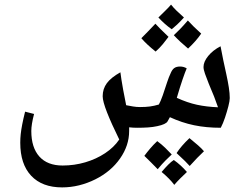

<svg xmlns="http://www.w3.org/2000/svg" viewBox="-20 -555 1069 834"><path d="M250 259Q163 259 115.5 208.5Q68 158 68 65Q68 46 70 27.5Q72 9 76.5 -14.5Q81 -38 89 -70L128 -60Q116 -14 116 14Q116 86 151 125Q186 164 252 164Q303 164 350.5 150Q398 136 436.5 110.5Q475 85 498 51Q464 -18 445 -66.5Q426 -115 426 -137Q426 -169 444 -193.5Q462 -218 503 -241Q505 -227 507.5 -209Q510 -191 515 -165Q520 -139 528 -98Q543 -95 558 -92.5Q573 -90 588 -90Q613 -90 631.5 -92.5Q650 -95 670 -101Q677 -113 687 -141Q698 -174 706 -198Q714 -222 720 -234Q727 -252 736.5 -259Q746 -266 762 -266Q778 -266 791 -258Q784 -242 773 -210Q762 -178 748 -130Q794 -109 835.5 -100Q877 -91 927 -89Q920 -110 910 -135.5Q900 -161 887 -191Q877 -216 870.5 -234.5Q864 -253 864 -264Q864 -287 884.5 -312Q905 -337 938 -354Q943 -327 950 -293Q957 -259 963 -233Q970 -201 974 -175Q978 -149 978 -129Q978 -117 972 -93.5Q966 -70 957.5 -44.5Q949 -19 939 0Q876 0 823 -11Q770 -22 718 -46L708 -28Q701 -15 663 -7Q645 -3 623.5 -1.5Q602 0 576 0Q567 0 558 -0.5Q549 -1 541 -2V14Q541 77 501.5 133.5Q462 190 394 224Q360 241 323.5 250Q287 259 250 259ZM656 -331Q636 -347 620.5 -361.5Q605 -376 594 -389Q607 -402 622.5 -418Q638 -434 655 -452Q661 -445 675.5 -430.5Q690 -416 712 -395Q701 -380 687.5 -363.5Q674 -347 656 -331ZM797 -344Q779 -359 763.5 -373.5Q748 -388 735 -402Q746 -412 761.5 -428Q777 -444 796 -466Q807 -454 821.5 -439.5Q836 -425 854 -409Q843 -393 829 -377Q815 -361 797 -344ZM726 -428Q710 -439 695.5 -452Q681 -465 668 -479Q685 -496 699 -509.5Q713 -523 723 -535Q733 -522 747 -508.5Q761 -495 779 -479Q763 -461 749 -448Q735 -435 726 -428ZM803 45Q824 62 840 76Q856 90 866 102Q852 115 836.5 131Q821 147 804 166Q798 159 783.5 144.5Q769 130 747 110Q767 79 803 45ZM663 58Q682 72 697.5 87Q713 102 726 116Q715 126 699.5 141.5Q684 157 665 180Q650 165 636 150.5Q622 136 607 122Q618 107 632 90.5Q646 74 663 58ZM735 140Q766 162 792 192Q777 206 763 220Q749 234 737 248Q718 222 682 192Q698 173 711 160Q724 147 735 140Z"/></svg>

Font: Noto Naskh Arabic Medium
Style: Regular
Weight: 500
Designer: Monotype Design Team, David Williams, Mohamad Dakak and Nizar Qandah
Foundry: Monotype Imaging Inc.
Version: Version 2.016